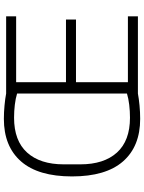

<svg xmlns="http://www.w3.org/2000/svg" viewBox="107 -858 762 1017"><g transform="rotate(-90 488.5 -349.0)"><path d="M502 0Q476 5 439.5 8.5Q403 12 368 12Q222 12 142.5 -79Q63 -170 63 -349Q63 -528 142.5 -619Q222 -710 368 -710Q403 -710 439.5 -706.5Q476 -703 502 -698H911V-645H562V-381H894V-328H562V-53H911V0ZM374 -42Q409 -42 442.5 -46Q476 -50 502 -58V-640Q476 -648 442.5 -652Q409 -656 374 -656Q252 -656 189.5 -587Q127 -518 127 -393V-305Q127 -180 189.5 -111Q252 -42 374 -42Z"/></g></svg>

Font: IBM Plex Thai Light
Style: Regular
Weight: 300
Designer: Mike Abbink, Paul van der Laan, Pieter van Rosmalen, Ben Mitchell, Mark Frömberg
Foundry: Bold Monday
Version: Version 1.0